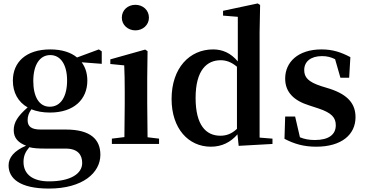

<svg xmlns="http://www.w3.org/2000/svg" viewBox="-20 -839 2129 1119"><path d="M270 -217C208 -217 174 -275 174 -367C174 -460 211 -518 273 -518C334 -518 371 -461 371 -370C371 -276 334 -217 270 -217ZM363 27C435 27 459 65 459 111C459 172 394 218 265 218C174 218 117 179 117 105C117 70 128 46 151 19C176 25 201 27 247 27ZM573 -540 556 -551 429 -504C393 -534 340 -551 273 -551C132 -551 55 -477 55 -369C55 -300 85 -245 141 -213C83 -162 60 -126 60 -80C60 -34 87 -7 132 10C62 40 30 79 30 125C30 200 94 260 265 260C462 260 565 168 565 63C565 -27 507 -84 364 -84H217C161 -84 141 -103 141 -139C141 -162 148 -181 163 -202C193 -190 229 -183 271 -183C411 -183 489 -260 489 -369C489 -410 478 -447 456 -476L573 -467Z M769 -662C812 -662 848 -693 848 -736C848 -781 812 -811 769 -811C726 -811 690 -781 690 -736C690 -693 726 -662 769 -662ZM840 -39C839 -96 838 -180 838 -235V-385L840 -541L826 -550L623 -493V-466L704 -458C706 -408 707 -370 707 -306V-235C707 -180 706 -97 705 -40L632 -31V0H907V-31Z M1361 -88C1330 -59 1300 -48 1264 -48C1181 -48 1120 -109 1120 -268C1120 -432 1187 -488 1266 -488C1297 -488 1328 -478 1361 -450ZM1493 -37V-652L1496 -810L1482 -819L1280 -776V-748L1366 -741V-481C1325 -530 1277 -551 1222 -551C1085 -551 980 -443 980 -262C980 -90 1078 16 1209 16C1273 16 1324 -10 1364 -56L1371 11L1568 0V-31Z M1852 -337C1775 -362 1753 -389 1753 -431C1753 -480 1791 -512 1857 -512C1886 -512 1909 -506 1933 -494L1964 -386H2015L2022 -506C1967 -535 1918 -551 1854 -551C1717 -551 1642 -477 1642 -381C1642 -300 1695 -252 1781 -225L1836 -207C1914 -181 1937 -153 1937 -109C1937 -54 1895 -23 1815 -23C1782 -23 1754 -28 1728 -39L1700 -160H1642L1638 -30C1695 0 1751 16 1823 16C1970 16 2052 -54 2052 -156C2052 -233 2009 -286 1904 -321Z"/></svg>

Font: Source Han Serif
Style: Bold
Weight: 700
Designer: Ryoko NISHIZUKA 西塚涼子 (kana & ideographs); Frank Grießhammer (Latin, Greek & Cyrillic); Wenlong ZHANG 张文龙 (bopomofo); San
Foundry: Adobe Systems Incorporated
Version: Version 1.001;PS 1.001;hotconv 16.6.54;makeotf.lib2.5.65590